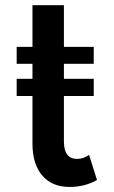

<svg xmlns="http://www.w3.org/2000/svg" viewBox="-20 -724 450 760"><path d="M255.5 16Q315.5 16 364 -11.5L332.5 -111Q311 -95 285 -95Q233 -95 233 -164V-344H351V-412H233V-471.5H351V-538.5H233V-703.5H108.5V-538.5H46V-471.5H108.5V-412H46V-344H108.5V-155.5Q108.5 -74.5 147.2 -29.2Q186 16 255.5 16Z"/></svg>

Font: Spartan SemiBold
Style: Regular
Weight: 600
Designer: Matt Bailey, Mirko Velimirovic
Foundry: Matt Bailey
Version: Version 1.003; ttfautohint (v1.8.3)